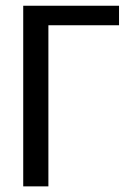

<svg xmlns="http://www.w3.org/2000/svg" viewBox="-20 -662 470 682"><path d="M402.8 -572.3H151.9V0H62.5V-641.6H402.8Z"/></svg>

Font: Carlito
Style: Regular
Weight: 400
Designer: Lukasz Dziedzic
Foundry: tyPoland Lukasz Dziedzic
Version: Version 1.104